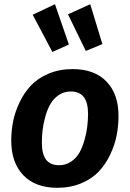

<svg xmlns="http://www.w3.org/2000/svg" viewBox="-20 -873 615 909"><path d="M240.2 -853 306.2 -662.1 228 -627 134.8 -803.2ZM407.2 -853 464.8 -664.1 386.2 -631.8 301.8 -805.2ZM251 16.1Q147.5 16.1 90.3 -43.5Q33.2 -103 33.2 -208Q33.2 -253.9 42.2 -298.8Q51.3 -343.8 73 -389.2Q94.7 -434.6 127 -468.8Q159.2 -502.9 210.2 -524.4Q261.2 -545.9 324.2 -545.9Q427.7 -545.9 484.9 -486.1Q542 -426.3 541 -321.8Q541 -276.4 532.2 -231.7Q523.4 -187 502 -141.6Q480.5 -96.2 448.5 -61.8Q416.5 -27.3 365.5 -5.6Q314.5 16.1 251 16.1ZM259.8 -90.8Q291.5 -90.8 316.7 -107.9Q341.8 -125 356.2 -150.6Q370.6 -176.3 380.1 -210.2Q389.6 -244.1 393.1 -273.4Q396.5 -302.7 397 -332Q397 -387.7 376.5 -413.8Q356 -439.9 314.9 -439.9Q283.2 -439.9 258.1 -422.9Q232.9 -405.8 218.3 -379.9Q203.6 -354 194.3 -320.1Q185.1 -286.1 181.6 -256.6Q178.2 -227.1 178.2 -198.2Q178.2 -142.6 198.5 -116.7Q218.8 -90.8 259.8 -90.8Z"/></svg>

Font: FiraGO SemiBold
Style: Italic
Weight: 600
Italic angle: -8°
Designer: bBox Type GmbH
Foundry: bBox Type GmbH
Version: Version 1.001;PS 001.001;hotconv 1.0.88;makeotf.lib2.5.64775